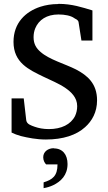

<svg xmlns="http://www.w3.org/2000/svg" viewBox="-20 -708 560 995"><path d="M281 -687C248 -687 217 -682 189 -673C113 -648 50 -590 50 -491C50 -383 130 -347 204 -311C241 -293 286 -275 319 -252C348 -232 380 -203 380 -158C380 -139 376 -122 369 -107C347 -63 298 -39 233 -39C204 -39 180 -44 160 -51C141 -58 119 -64 116 -85L103 -198H40V-21C54 -14 70 -8 88 -3C125 6 169 15 218 15C307 15 376 -8 421 -49C457 -81 483 -127 483 -188C483 -275 433 -317 374 -348C317 -377 235 -399 190 -439C169 -457 154 -479 154 -515C154 -532 157 -548 163 -562C181 -605 222 -633 283 -633C316 -633 347 -627 365 -614C369 -611 371 -610 372 -610C378 -607 386 -601 387 -594L402 -498H459V-654C406 -670 353 -688 283 -688ZM259 60C229 60 204 78 204 107C204 123 211 136 219 144H278C278 204 252 223 206 237V267C224 264 240 259 255 252C295 233 330 200 330 142C330 94 305 61 259 61Z"/></svg>

Font: Veleka
Style: Regular
Weight: 400
Designer: Stefan Peev, Context Ltd, 2016; SIL International, 1997-2014.
Foundry: Stefan Peev, Context Ltd, 2016
Version: Version 1.000